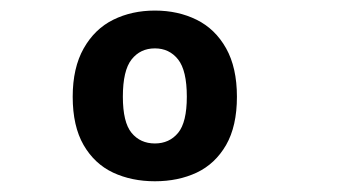

<svg xmlns="http://www.w3.org/2000/svg" viewBox="-20 -792 660 356"><path d="M267.2 -455.9Q224 -455.9 189.6 -472Q155.2 -488.2 135 -523.1Q114.8 -558.1 114.8 -612.6Q114.8 -666.2 135.2 -702.3Q155.6 -738.4 190 -755.4Q224.4 -772.4 267.2 -772.4Q310.1 -772.4 344.5 -755.4Q379 -738.4 399.2 -702.5Q419.3 -666.7 419.3 -612.6Q419.3 -558.1 399.2 -523.1Q379 -488.2 344.8 -472Q310.6 -455.9 267.2 -455.9ZM267.2 -702.3Q240.2 -702.3 224 -681.8Q207.8 -661.3 207.8 -612.7Q207.8 -565.2 224 -545.6Q240.2 -526 267.2 -526Q293.9 -526 310.2 -545.6Q326.4 -565.2 326.4 -612.7Q326.4 -661.3 310.2 -681.8Q293.9 -702.3 267.2 -702.3Z"/></svg>

Font: Monaspace Neon Var ExtraLight
Style: Regular
Weight: 200
Designer: Riley Cran and the Lettermatic Team
Version: Version 1.200 (Monaspace Neon Var)